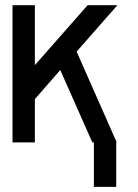

<svg xmlns="http://www.w3.org/2000/svg" viewBox="-20 -542 527 734"><path d="M338.9 172.4V2.4H333L210.4 -274.4L113.3 -163.1V2.4H27.8V-522H113.3V-293L314.9 -522H428.7L272.9 -344.7L426.3 2.4H424.3V172.4Z"/></svg>

Font: Proletarsk
Style: Regular
Weight: 400
Designer: Peter Wiegel, original typeface by Carl Albert Fahrenwaldt 1901
Foundry: Peter Wiegel
Version: Version 1.000 2010 initial release